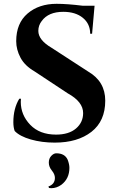

<svg xmlns="http://www.w3.org/2000/svg" viewBox="-20 -734 618 1007"><path d="M50 -93Q50 -165 81 -216H90Q89 -208 89 -200Q89 -131 138.5 -79.5Q188 -28 274 -28Q341 -28 378.5 -60Q416 -92 416 -141Q416 -200 336 -244L162 -359Q110 -389 87.5 -431.5Q65 -474 65 -518Q65 -612 124.5 -663Q184 -714 277 -714Q332 -714 413 -704H476L463 -557H453Q453 -609 414.5 -640.5Q376 -672 312 -672Q234 -672 199 -624Q181 -601 181 -572Q181 -524 251 -483L442 -359Q532 -307 532 -206Q532 -99 459.5 -42.5Q387 14 267 14Q199 14 141.5 -2.5Q84 -19 57 -47Q50 -66 50 -93ZM234 244Q268 232 268 199Q268 180 252 160.5Q236 141 236 119Q236 97 249 83.5Q262 70 275 70Q320 70 335 104Q344 128 344 146Q344 203 302 235Q277 253 249 253Q243 253 237 252Z"/></svg>

Font: Cinzel Decorative
Style: Bold
Weight: 700
Version: Version 1.002;PS 001.002;hotconv 1.0.56;makeotf.lib2.0.21325